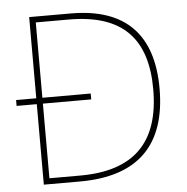

<svg xmlns="http://www.w3.org/2000/svg" viewBox="-51 -764 795 815"><g transform="rotate(-5 346.0 -357.0)"><path d="M280 -714H103V-368H17V-343H103V0H257C507 0 628 -125 628 -364C628 -591 516 -714 280 -714ZM270 -689C502 -689 601 -575 601 -363C601 -136 489 -25 260 -25H129V-343H335V-368H129V-689Z"/></g></svg>

Font: Noto Sans Canadian Aboriginal Thin
Style: Regular
Weight: 100
Designer: Monotype Design Team, Typotheque's Kevin King
Foundry: Monotype Imaging Inc.
Version: Version 2.004